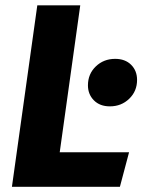

<svg xmlns="http://www.w3.org/2000/svg" viewBox="-20 -714 546 734"><path d="M122.6 -693.6H286.8L208.3 -131.8H473.4L438.4 0H25.6ZM399.9 -307.4Q361.8 -307.4 339 -330.4Q316.2 -353.4 316.2 -387.9Q316.2 -431.2 346.3 -460.1Q376.3 -489 420.3 -489Q458.4 -489 481.2 -466.4Q504 -443.7 504 -408.6Q504 -365.3 473.9 -336.4Q443.9 -307.4 399.9 -307.4Z"/></svg>

Font: Fira Sans Variable
Style: Italic
Weight: 397
Italic angle: -8°
Designer: Carrois Corporate & Edenspiekermann AG
Foundry: Carrois Corporate GbR & Edenspiekermann AG
Version: Version 4.202